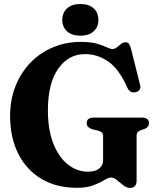

<svg xmlns="http://www.w3.org/2000/svg" viewBox="-20 -924 785 960"><path d="M663 -21Q663 15.5 629.5 15.5Q613 15.5 596.5 2.5Q580 -10.5 564.5 -23.5Q549 -36.5 535.5 -36.5Q523 -36.5 502.2 -23.8Q481.5 -11 448.2 2Q415 15 365 15Q261.5 15 186.5 -30Q111.5 -75 71 -155.8Q30.5 -236.5 30.5 -344.5Q30.5 -424.5 57 -492Q83.5 -559.5 131.2 -609.5Q179 -659.5 243.8 -687Q308.5 -714.5 384.5 -714.5Q433 -714.5 463.8 -705.8Q494.5 -697 512.8 -688Q531 -679 542.5 -679Q554 -679 564.5 -687.5Q575 -696 585.2 -704.2Q595.5 -712.5 607.5 -712.5Q618.5 -712.5 624.2 -705.5Q630 -698.5 635 -680.5L680.5 -499Q684.5 -485.5 677.8 -475.5Q671 -465.5 658 -463Q630 -457 617 -485Q574.5 -580.5 520.5 -617Q466.5 -653.5 406 -653.5Q321.5 -653.5 270.5 -579.8Q219.5 -506 219.5 -372.5Q219.5 -274.5 246.8 -206Q274 -137.5 319.5 -101.5Q365 -65.5 420 -65.5Q455.5 -65.5 475.5 -81Q495.5 -96.5 495.5 -123V-243.5Q495.5 -255.5 489.5 -261.2Q483.5 -267 470 -271L441.5 -277.5Q428.5 -282 421 -289Q413.5 -296 413.5 -308Q413.5 -336 448.5 -336H689.5Q725 -336 725 -308Q725 -288.5 702.5 -279L686 -274Q675.5 -270 669.2 -263.5Q663 -257 663 -243.5ZM382 -745.5Q340 -745.5 315.8 -766.8Q291.5 -788 291.5 -825Q291.5 -861 315.8 -882.5Q340 -904 382 -904Q424 -904 448 -882.5Q472 -861 472 -825Q472 -788.5 448 -767Q424 -745.5 382 -745.5Z"/></svg>

Font: Fraunces 72pt Soft
Style: Bold
Weight: 700
Version: Version 1.000;[b76b70a41]